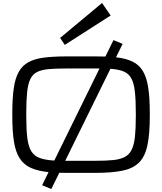

<svg xmlns="http://www.w3.org/2000/svg" viewBox="-20 -1144 1087 1288"><path d="M324.2 124 262.7 98.6 305.7 10.7Q233.4 3.4 186 -18.3Q138.7 -40 111.6 -82.5Q84.5 -125 73.5 -194.1Q62.5 -263.2 62.5 -365.2V-384.8Q62.5 -484.4 72.3 -552Q82 -619.6 106 -662.1Q129.9 -704.6 171.1 -727.1Q212.4 -749.5 274.9 -757.6Q337.4 -765.6 425.3 -765.6H622.1Q658.2 -765.6 687 -764.6L741.2 -875L802.7 -849.6L758.3 -759.8Q825.7 -752 869.6 -730.5Q913.6 -709 938.7 -666.7Q963.9 -624.5 974.4 -555.7Q984.9 -486.8 984.9 -384.8V-365.2Q984.9 -244.6 969 -169.4Q953.1 -94.2 913.3 -54.2Q873.5 -14.2 802.7 0.7Q731.9 15.6 622.1 15.6H425.3Q399.9 15.6 377.9 15.1ZM156.2 -365.2Q156.2 -274.9 163.3 -218Q170.4 -161.1 189.9 -129.4Q209.5 -97.7 246.8 -84Q284.2 -70.3 344.2 -66.9L647.5 -684.6Q636.2 -684.6 622.1 -684.6H425.3Q355.5 -684.6 307.6 -680.4Q259.8 -676.3 229.7 -661.4Q199.7 -646.5 183.8 -614.3Q168 -582 162.1 -526.4Q156.2 -470.7 156.2 -384.8ZM425.3 -65.4H622.1Q691.9 -65.4 739.7 -70.3Q787.6 -75.2 817.6 -91.3Q847.7 -107.4 863.5 -140.1Q879.4 -172.9 885.3 -227.5Q891.1 -282.2 891.1 -365.2V-384.8Q891.1 -474.6 884.5 -531.5Q877.9 -588.4 860.1 -619.9Q842.3 -651.4 808.6 -665Q774.9 -678.7 720.7 -682.6L417.5 -65.4Q420.9 -65.4 425.3 -65.4ZM414.6 -842.8 383.3 -889.6 664.6 -1124 722.2 -1040Z"/></svg>

Font: Michroma
Style: Regular
Weight: 400
Designer: Vernon Adams
Foundry: Vernon Adams
Version: Version 1.100; ttfautohint (v1.8.4.7-5d5b);gftools[0.9.29]